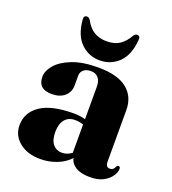

<svg xmlns="http://www.w3.org/2000/svg" viewBox="-127 -771 788 879"><g transform="rotate(20 267.0 -332.0)"><path d="M26.5 -102.5Q26.5 -164 80.2 -200.8Q134 -237.5 241 -237.5Q274 -237.5 299 -230V-389Q299 -416 286 -431.2Q273 -446.5 250 -446.5Q227 -446.5 214.2 -435.2Q201.5 -424 201.5 -407.5V-359.5Q201.5 -326.5 178.2 -306.2Q155 -286 115.5 -286Q49 -286 49 -346Q49 -375.5 74.5 -405Q100 -434.5 150.2 -454Q200.5 -473.5 275.5 -473.5Q370 -473.5 416.2 -436.5Q462.5 -399.5 462.5 -334V-82.5Q462.5 -56 483 -56Q500.5 -56 507.5 -75.5Q511.5 -81.5 516.5 -81.5Q525.5 -81.5 525.5 -69.5Q525.5 -54.5 513.2 -35.5Q501 -16.5 475.5 -2.5Q450 11.5 409.5 11.5Q366 11.5 340.8 -4Q315.5 -19.5 310.5 -45Q285 -17.5 247.2 -3Q209.5 11.5 168 11.5Q105 11.5 65.8 -20.5Q26.5 -52.5 26.5 -102.5ZM191 -128.5Q191 -89 207.8 -69.2Q224.5 -49.5 251 -49.5Q277 -49.5 299 -66.5V-204Q280 -211 258 -211Q226.5 -211 208.8 -189.8Q191 -168.5 191 -128.5ZM269 -599Q307 -599 331.8 -615.2Q356.5 -631.5 375 -664Q382 -675 391 -675Q408 -675 405.5 -654.5Q400 -581 362 -543.5Q324 -506 269 -506Q215 -506 177 -543.5Q139 -581 133 -654.5Q131 -675 147.5 -675Q157 -675 164 -664Q183 -629 208.8 -614Q234.5 -599 269 -599Z"/></g></svg>

Font: Fraunces 72pt
Style: Bold
Weight: 700
Version: Version 1.000;[b76b70a41]